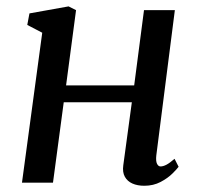

<svg xmlns="http://www.w3.org/2000/svg" viewBox="-20 -586 639 616"><path d="M481.5 -87.5Q479.5 -69 483.8 -60.5Q488 -52 495 -52Q503.5 -52 514 -57.5Q524.5 -63 540 -76.5L553 -51Q548.5 -44.5 533.5 -29.5Q518.5 -14.5 495.2 -2.2Q472 10 443 10Q421 10 404.8 2.8Q388.5 -4.5 380.5 -19Q372.5 -33.5 375.5 -55.5L403 -258H184.5L150 0H50.5L115.5 -481L67.5 -506L74.5 -543L200 -565.5L224 -553.5L192 -312H410.5L442 -553.5H541Z"/></svg>

Font: Merriweather 20pt
Style: Italic
Weight: 400
Italic angle: -7.8°
Version: Version 2.101